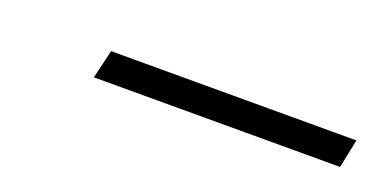

<svg xmlns="http://www.w3.org/2000/svg" viewBox="-20 -775 423 214"><g transform="rotate(20 191.5 -668.0)"><path d="M84 -651 92 -685H383L376 -651Z"/></g></svg>

Font: Saira Expanded Thin
Style: Italic
Weight: 250
Width: 7
Italic angle: -12°
Designer: Hector Gatti with collaboration of the Omnibus-Type team
Foundry: Omnibus-Type
Version: Version 1.101